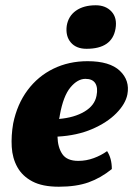

<svg xmlns="http://www.w3.org/2000/svg" viewBox="-20 -699 520 728"><path d="M203 9Q141 9 103 -11Q65 -31 46 -65Q27 -99 24.5 -142Q22 -185 30 -231Q45 -304 84.5 -357Q124 -410 182.5 -438.5Q241 -467 312 -467Q396 -467 434.5 -430.5Q473 -394 463 -341Q456 -305 421 -269.5Q386 -234 329 -209.5Q272 -185 198 -181Q199 -140 216.5 -114.5Q234 -89 277 -89Q307 -89 335.5 -99.5Q364 -110 386 -126Q404 -99 404 -58Q362 -24 315.5 -7.5Q269 9 203 9ZM207 -263Q206 -255 204 -248Q262 -253 300.5 -276Q339 -299 346 -336Q352 -366 341.5 -383Q331 -400 304 -400Q274 -400 247 -367.5Q220 -335 207 -263ZM308 -514Q269 -514 248.5 -538Q228 -562 233 -601Q239 -638 268 -658.5Q297 -679 343 -679Q381 -679 403 -655Q425 -631 418 -590Q405 -514 308 -514Z"/></svg>

Font: Vollkorn ExtraBold
Style: Italic
Weight: 800
Italic angle: -11°
Designer: Friedrich Althausen
Foundry: Friedrich Althausen
Version: Version 5.000; ttfautohint (v1.8.3)